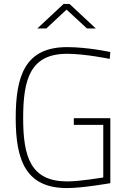

<svg xmlns="http://www.w3.org/2000/svg" viewBox="-20 -949 657 978"><path d="M356 -313H506V-45C500 -45 393 -25 322 -25C138 -25 98 -147 98 -347C98 -546 134 -675 322 -675C413 -675 539 -649 539 -649L542 -684C542 -684 427 -709 322 -709C109 -709 60 -565 60 -347C60 -125 116 9 322 9C401 9 542 -16 542 -16V-347H356ZM170 -804H216L319 -900L423 -804H468L334 -929H304Z"/></svg>

Font: TitilliumText22L
Style: 1 wt
Weight: 100
Designer: Campivisivi
Foundry: Campivisivi
Version: 1.000